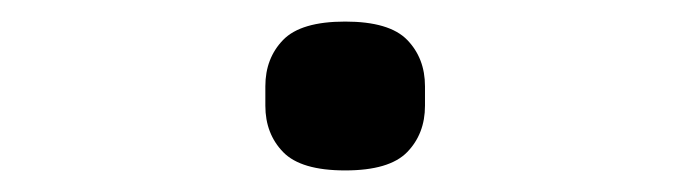

<svg xmlns="http://www.w3.org/2000/svg" viewBox="-20 -393 640 178"><path d="M226 -295V-313Q226 -339 242.5 -356Q259 -373 300 -373Q341 -373 357.5 -356Q374 -339 374 -313V-295Q374 -269 357.5 -252Q341 -235 300 -235Q259 -235 242.5 -252Q226 -269 226 -295Z"/></svg>

Font: IBM Plaex Mono
Style: Regular
Weight: 400
Designer: Mike Abbink, Paul van der Laan, Pieter van Rosmalen
Foundry: Bold Monday
Version: Version 2.003